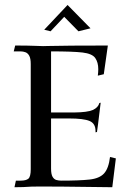

<svg xmlns="http://www.w3.org/2000/svg" viewBox="-20 -764 522 784"><path d="M438.5 0.5Q396.5 0.5 234.9 -2L146 -2.4Q114.7 -2.4 109.4 -2Q76.2 0.5 39.1 0.5L44.9 -26.4H64Q86.4 -26.4 95.9 -34.4Q105.5 -42.5 105.5 -72.8V-502.4Q105.5 -525.4 99.4 -536.4Q93.3 -547.4 83.5 -550.8Q73.7 -554.2 64 -554.2H36.1L42 -578.1Q92.8 -578.1 126.5 -576.7Q137.7 -575.7 155.8 -575.7L175.3 -576.2Q252.4 -578.1 420.4 -578.1L403.8 -460.9L379.4 -455.1Q381.3 -469.7 381.3 -481.4Q381.3 -509.3 368.9 -527.1Q356.4 -544.9 316.9 -549.6Q277.3 -554.2 188.5 -554.2V-304.7H282.7Q336.9 -305.2 358.9 -314.9Q380.9 -324.7 385.7 -343.3L391.1 -344.7Q377 -227.5 376 -225.1L370.1 -223.6V-229Q370.1 -259.8 345.7 -270Q321.3 -280.3 261.7 -280.3H188.5V-76.2Q188.5 -52.7 194.6 -42.2Q200.7 -31.7 210.2 -29.1Q219.7 -26.4 230 -26.4Q304.2 -26.4 345.2 -30.8Q386.2 -35.2 405 -55.9Q423.8 -76.7 429.2 -123L453.1 -117.2ZM300.3 -636.2 242.2 -695.3 186.5 -636.2 160.6 -642.6 255.9 -743.7 349.6 -648.4Z"/></svg>

Font: Quaaykop
Style: Regular
Weight: 400
Designer: Tup Wanders
Foundry: Free font, DO NOT SELL
Version: Version 1.00;July 31, 2023;FontCreator 11.5.0.2430 64-bit